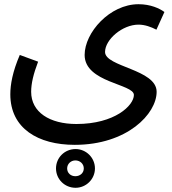

<svg xmlns="http://www.w3.org/2000/svg" viewBox="-20 -640 818 912"><path d="M29 -192C29 -30 161 48 335 48C584 48 724 -99 724 -204C724 -311 479 -322 479 -393C479 -452 561 -523 638 -523C668 -523 698 -512 723 -499L761 -583C738 -600 695 -620 638 -620C501 -620 382 -485 382 -379C382 -247 616 -242 616 -189C616 -139 525 -51 343 -51C216 -51 128 -107 128 -204C128 -244 139 -289 161 -347L74 -379C40 -300 29 -239 29 -192ZM339 252C389 252 431 211 431 160C431 109 389 68 339 68C287 68 246 109 246 160C246 211 287 252 339 252ZM338 197C316 197 299 182 299 160C299 139 316 122 338 122C360 122 378 138 378 160C378 182 360 197 338 197Z"/></svg>

Font: Noto Sans Arabic UI Md
Style: Regular
Weight: 500
Designer: Monotype Design Team, Nadine Chahine and Nizar Qandah
Foundry: Monotype Imaging Inc.
Version: Version 2.010